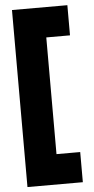

<svg xmlns="http://www.w3.org/2000/svg" viewBox="-58 -825 451 926"><g transform="rotate(-5 167.0 -361.5)"><path d="M304.7 -78.6V67.4H36.6V-789.6H304.7V-643.6H189.9V-78.6Z"/></g></svg>

Font: Estedad-FD Black
Style: Regular
Weight: 900
Designer: Amin Abedi
Version: Version 7.3